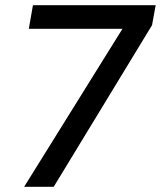

<svg xmlns="http://www.w3.org/2000/svg" viewBox="-20 -720 620 740"><path d="M73 0 452 -609H91L107 -700H580L566 -623L187 0Z"/></svg>

Font: Ultramarine Medium
Style: Italic
Weight: 500
Italic angle: -10°
Designer: Colophon Foundry, Jonny Pinhorn
Foundry: Colophon Foundry
Version: Version 1.200; ttfautohint (v1.8.3)